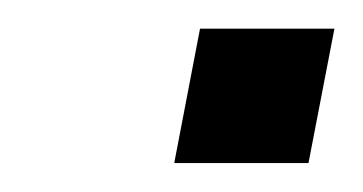

<svg xmlns="http://www.w3.org/2000/svg" viewBox="-20 -395 253 134"><path d="M195.3 -281.2H101.6L119.6 -375H213.4Z"/></svg>

Font: Lambda
Style: Italic
Weight: 400
Italic angle: -11°
Designer: GGBotNet
Version: 0.22